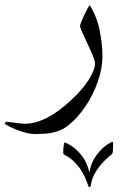

<svg xmlns="http://www.w3.org/2000/svg" viewBox="-97 -264 493 783"><path d="M320.8 -34.7Q320.8 15.1 302 68.6Q283.2 122.1 252.2 168.7Q221.2 215.3 183.6 245.6Q161.1 264.2 135.5 272Q109.9 279.8 86.7 281.2Q63.5 282.7 48.3 282.7Q22.9 282.7 -6.3 273.2Q-35.6 263.7 -56.4 253.2Q-77.1 242.7 -77.1 240.7Q-77.1 238.3 -75 235.4Q-72.8 232.4 -70.8 232.4Q-69.3 232.4 -54.4 234.4Q-39.6 236.3 -21.7 238.5Q-3.9 240.7 5.9 240.7Q46.4 240.7 94.2 216.6Q142.1 192.4 193.8 143.6Q240.7 100.1 265.6 60.1Q290.5 20 290.5 -5.9Q290.5 -15.6 281.2 -37.8Q272 -60.1 260 -85.4Q248 -110.8 238.8 -131.1Q229.5 -151.4 229.5 -157.7Q229.5 -163.1 234.9 -176Q240.2 -189 247.3 -204.1Q254.4 -219.2 260.7 -230.7Q267.1 -242.2 268.6 -243.7Q298.8 -194.8 309.8 -138.2Q320.8 -81.5 320.8 -34.7ZM364.3 318.4Q364.3 320.3 364 328.1Q363.8 335.9 363.8 342.8Q363.8 361.8 358.9 365.2Q349.1 372.1 330.1 390.6Q311 409.2 293.9 436Q276.9 462.9 272.5 495.6Q272 499 268.1 499Q264.2 499 263.7 495.6Q245.6 441.9 222.4 414.3Q199.2 386.7 181.9 376.5Q164.6 366.2 163.1 366.2Q160.6 365.2 160.9 353Q161.1 340.8 162.8 328.9Q164.6 316.9 166 317.4Q176.8 319.3 197.3 333Q217.8 346.7 238 372.8Q258.3 398.9 267.6 439Q274.4 399.4 294.4 371.8Q314.5 344.2 334.7 329.6Q355 314.9 361.8 314.9Q364.3 314.9 364.3 318.4Z"/></svg>

Font: Scheherazade New Rohingya
Style: Regular
Weight: 400
Designer: SIL International
Foundry: SIL International
Version: Version 3.000 ; LngRng